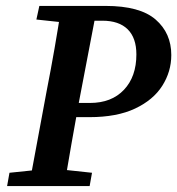

<svg xmlns="http://www.w3.org/2000/svg" viewBox="-20 -629 599 649"><path d="M4 0 12 -45 138 -58H170L291 -45L283 0ZM78 0 138 -323Q152 -394 164.5 -466Q177 -538 188 -609H309L247 -285Q234 -214 221.5 -142.5Q209 -71 197 0ZM103 -563 113 -609H251L239 -550H224ZM177 -233 186 -281H284Q357 -281 399 -325.5Q441 -370 441 -445Q441 -501 411.5 -530Q382 -559 326 -559H241L251 -609H337Q453 -609 506 -563Q559 -517 559 -443Q559 -387 528.5 -339Q498 -291 436.5 -262Q375 -233 282 -233Z"/></svg>

Font: Lisu Bosa Black
Style: Italic
Weight: 900
Italic angle: -19°
Designer: David Morse, Annie Olsen, Victor Gaultney, Frank Grießhammer (Latin)
Foundry: SIL International
Version: Version 2.000